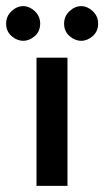

<svg xmlns="http://www.w3.org/2000/svg" viewBox="-40 -606 340 626"><path d="M79 -418H180V0H79ZM-20 -529Q-20 -553 -2.5 -569.5Q15 -586 36 -586Q56 -586 73.5 -569.5Q91 -553 91 -529Q91 -504 73.5 -488.5Q56 -473 36 -473Q15 -473 -2.5 -488.5Q-20 -504 -20 -529ZM169 -529Q169 -553 186.5 -569.5Q204 -586 225 -586Q245 -586 262.5 -569.5Q280 -553 280 -529Q280 -504 262.5 -488.5Q245 -473 225 -473Q204 -473 186.5 -488.5Q169 -504 169 -529Z"/></svg>

Font: Reem Kufi
Style: Regular
Weight: 400
Designer: Khaled Hosny
Version: Version 1.6